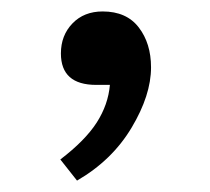

<svg xmlns="http://www.w3.org/2000/svg" viewBox="-20 -149 368 337"><path d="M115.2 168 85.9 130.9Q129.4 97.7 149.7 66.2Q169.9 34.7 172.9 0H148.9Q86.9 0 86.9 -55.2Q86.9 -86.9 107.2 -107.9Q127.4 -128.9 160.2 -128.9Q202.1 -128.9 223.6 -100.8Q245.1 -72.8 245.1 -30.8Q245.1 18.1 210.9 75.2Q176.8 132.3 115.2 168Z"/></svg>

Font: Literata Book
Style: Regular
Weight: 400
Designer: Latin by Veronika Burian and Jose Scaglione. Greek by Irene Vlachou. Cyrillic by Vera Evstafieva
Foundry: TypeTogether
Version: Version 2.003;PS 002.003;hotconv 1.0.88;makeotf.lib2.5.64775